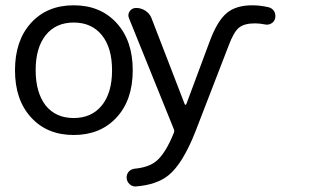

<svg xmlns="http://www.w3.org/2000/svg" viewBox="-20 -584 1211 707"><path d="M148.4 -195.3Q185.5 -149.4 251.5 -149.4Q317.4 -149.4 355 -195.8Q392.6 -242.2 392.6 -325.2Q392.6 -408.2 355 -454.6Q317.4 -501 251.5 -501Q185.5 -501 148.4 -454.6Q111.3 -408.2 111.3 -325.7Q111.3 -243.2 148.4 -195.3ZM94.7 -151.4Q35.2 -215.8 35.2 -325.2Q35.2 -434.6 94.2 -499.5Q153.3 -564.5 251.5 -564.5Q349.6 -564.5 409.2 -499.5Q468.8 -434.6 468.8 -325.2Q468.8 -215.8 409.2 -151.4Q349.6 -86.9 251.5 -86.9Q153.3 -86.9 94.7 -151.4ZM660.2 -200.2Q661.1 -198.2 663.1 -198.2Q665 -198.2 666 -200.2L752.9 -433.6Q780.3 -506.8 814.5 -535.6Q848.6 -564.5 909.2 -564.5Q937.5 -564.5 967.8 -557.6Q981.4 -554.7 989.3 -543Q994.1 -534.2 994.1 -524.4Q994.1 -520.5 993.2 -516.6Q990.2 -503.9 979 -497.6Q967.8 -491.2 955.1 -494.1Q935.5 -498 918.9 -498Q879.9 -498 860.4 -482.4Q840.8 -466.8 822.3 -417L699.2 -98.6Q653.3 17.6 601.6 60.5Q557.6 96.7 480.5 102.5Q479.5 102.5 477.5 102.5Q465.8 102.5 457 93.8Q446.3 84 446.3 69.3Q446.3 57.6 454.1 47.9Q463.9 38.1 476.6 37.1Q527.3 32.2 554.7 9.8Q588.9 -17.6 620.1 -94.7Q623 -101.6 620.1 -108.4L455.1 -516.6Q449.2 -530.3 457.5 -542.5Q465.8 -554.7 481.4 -554.7Q500 -554.7 515.6 -544.4Q531.2 -534.2 538.1 -516.6Z"/></svg>

Font: Gen Jyuu Gothic P Regular
Style: Regular
Weight: 400
Designer: [Source Han Sans]
Ryoko NISHIZUKA  (kana & ideographs); Paul D. Hunt (Latin, Greek & Cyrillic); Wenlong ZHANG  (bopomofo
Version: Version 1.002.20150607